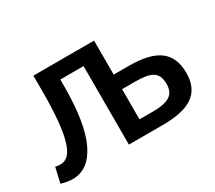

<svg xmlns="http://www.w3.org/2000/svg" viewBox="-103 -709 1024 915"><g transform="rotate(-30 409.5 -251.5)"><path d="M151.9 -512.2H485.8V-325.2H569.8Q684.1 -325.2 737.1 -284.9Q790 -244.6 790 -160.2Q790 -116.7 775.9 -86.2Q761.7 -55.7 733.6 -36.6Q705.6 -17.6 663.8 -8.8Q622.1 0 566.9 0H381.8V-432.1H253.9V-397Q253.9 -192.4 205.3 -91.8Q156.7 8.8 68.8 8.8Q61.5 8.8 53 7.8Q44.4 6.8 35.6 5.4Q26.9 3.9 19 2Q11.2 0 5.9 -2L24.9 -84Q33.2 -82.5 41.3 -81.8Q49.3 -81.1 54.2 -81.1Q78.1 -81.1 96.4 -99.6Q114.7 -118.2 127 -158.9Q139.2 -199.7 145.5 -264.4Q151.9 -329.1 151.9 -420.9ZM682.1 -161.1Q682.1 -186.5 674.6 -202.9Q667 -219.2 651.6 -228.5Q636.2 -237.8 612.5 -241.5Q588.9 -245.1 557.1 -245.1H485.8V-79.1H564Q622.6 -79.1 652.3 -97.2Q682.1 -115.2 682.1 -161.1Z"/></g></svg>

Font: Lorenzo Sans Medium
Style: Regular
Weight: 500
Foundry: Intel Corporation
Version: Version 1.00; ttfautohint (v1.5)